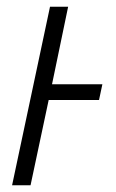

<svg xmlns="http://www.w3.org/2000/svg" viewBox="-20 -552 347 572"><path d="M16 0 129 -532H183L135 -301H285L275 -254H125L71 0Z"/></svg>

Font: Noto Sans Display SemiCondensed Light
Style: Italic
Weight: 300
Width: 4
Italic angle: -12°
Designer: Monotype Design Team
Foundry: Monotype Imaging Inc.
Version: Version 1.900